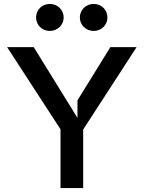

<svg xmlns="http://www.w3.org/2000/svg" viewBox="-20 -954 729 974"><path d="M287 0H402V-297L673 -715H540L373 -445V-356L151 -715H16L287 -298ZM233 -797C272 -797 303 -828 303 -865C303 -904 272 -934 233 -934C193 -934 163 -904 163 -865C163 -828 193 -797 233 -797ZM455 -797C495 -797 525 -828 525 -865C525 -904 495 -934 455 -934C416 -934 385 -904 385 -865C385 -828 416 -797 455 -797Z"/></svg>

Font: LaHaus Display SemiBold
Style: Regular
Weight: 600
Designer: We are Make, BastardaType, Dalton Maag Ltd
Foundry: BastardaType, Dalton Maag Ltd
Version: Version 3.100;Glyphs 3.3 (3331)